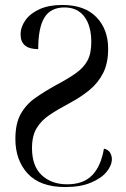

<svg xmlns="http://www.w3.org/2000/svg" viewBox="-20 -744 509 774"><path d="M243 10Q142 10 92 -44Q42 -98 42 -184Q42 -246 63.5 -284.5Q85 -323 122 -349Q159 -375 206 -401Q255 -427 286 -449Q317 -471 332.5 -499.5Q348 -528 348 -574Q348 -640 320 -677Q292 -714 240 -714Q184 -714 159 -673Q134 -632 134 -546Q63 -546 63 -605Q63 -635 82.5 -662.5Q102 -690 139.5 -707Q177 -724 231 -724Q321 -724 368.5 -675Q416 -626 416 -547Q416 -489 395.5 -449Q375 -409 340 -380.5Q305 -352 260 -328Q213 -303 179.5 -280.5Q146 -258 127.5 -227Q109 -196 109 -147Q109 -74 148.5 -37.5Q188 -1 251 -1Q316 -1 351.5 -37.5Q387 -74 399 -145Q418 -140 424.5 -127.5Q431 -115 431 -103Q431 -77 409.5 -51Q388 -25 346 -7.5Q304 10 243 10Z"/></svg>

Font: Noto Serif Display Condensed
Style: Regular
Weight: 400
Width: 3
Designer: Monotype Design Team
Foundry: Monotype Imaging Inc.
Version: Version 2.009